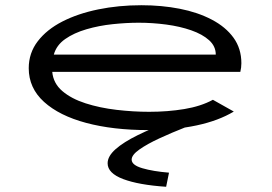

<svg xmlns="http://www.w3.org/2000/svg" viewBox="-20 -488 1040 735"><path d="M547 10Q413 10 310 -17.5Q207 -45 148.5 -98Q90 -151 90 -227Q90 -285 124.5 -330Q159 -375 218.5 -405.5Q278 -436 356 -452Q434 -468 521 -468Q599 -468 668 -454.5Q737 -441 790.5 -413Q844 -385 874 -343.5Q904 -302 904 -246Q904 -238 903 -229.5Q902 -221 900 -213H180Q184 -169 218.5 -139.5Q253 -110 307.5 -92.5Q362 -75 426 -67.5Q490 -60 551 -60Q622 -60 685.5 -70.5Q749 -81 795 -106L875 -61Q817 -26 733 -8Q649 10 547 10ZM186 -279H806Q806 -311 780.5 -334Q755 -357 712 -372Q669 -387 616.5 -394Q564 -401 511 -401Q464 -401 411.5 -395.5Q359 -390 311 -376Q263 -362 229.5 -338.5Q196 -315 186 -279ZM627 173 616 227Q511 220 451.5 197.5Q392 175 392 137Q392 110 422.5 83Q453 56 508 29Q563 2 634 -24L688 0Q637 20 590.5 41.5Q544 63 514 84Q484 105 484 123Q484 144 525 156Q566 168 627 173Z"/></svg>

Font: Inconsolata UltraExpanded Thin
Style: Regular
Weight: 100
Width: 9
Monospace: yes
Designer: Raph Levien, Cyreal, Brenton Simpson
Foundry: Raph Levien, Cyreal, Google
Version: Version 3.100; ttfautohint (v1.8.4.7-5d5b)